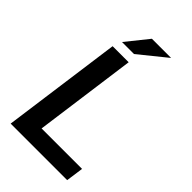

<svg xmlns="http://www.w3.org/2000/svg" viewBox="-258 -953 1040 1040"><g transform="rotate(45 262.5 -433.0)"><path d="M41 0H474L488 -100H178L258 -687H135ZM155 -739H247L404 -866H257Z"/></g></svg>

Font: Ronzino Medium
Style: Italic
Weight: 500
Italic angle: -7.99998°
Designer: Nunzio Mazzaferro
Foundry: Collletttivo
Version: Version 1.000;Glyphs 3.3 (3337)